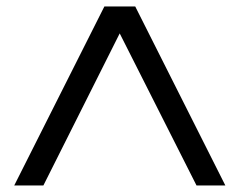

<svg xmlns="http://www.w3.org/2000/svg" viewBox="-20 -770 739 592"><path d="M585.9 -198.2 349.1 -667 113.8 -198.2H23.9L301.8 -750H397L674.8 -198.2Z"/></svg>

Font: Oakes Grotesk Medium
Style: Regular
Weight: 500
Designer: Samuel Oakes
Foundry: Samuel Oakes
Version: Version 1.000;PS 001.000;hotconv 1.0.88;makeotf.lib2.5.64775